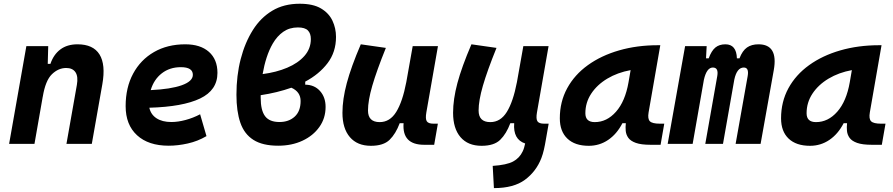

<svg xmlns="http://www.w3.org/2000/svg" viewBox="-20 -762 4728 1017"><path d="M28.3 0 119.6 -517.6H235.4L232.9 -423.8H247.1Q263.7 -473.1 299.8 -500.2Q335.9 -527.3 390.6 -527.3Q473.6 -527.3 507.1 -473.6Q540.5 -419.9 522 -315.4L466.3 0H332L387.2 -312.5Q395 -356.4 379.9 -379.2Q364.7 -401.9 330.6 -401.9Q289.1 -401.9 254.9 -368.7Q220.7 -335.4 206.5 -249.5V-250.5L162.6 0Z M887.7 -115.7Q922.9 -115.7 962.9 -126.5Q1002.9 -137.2 1040 -156.7L1073.7 -41Q1027.3 -13.7 974.6 -2Q921.9 9.8 873.5 9.8Q766.1 9.8 705.8 -45.7Q645.5 -101.1 645.5 -199.7Q645.5 -298.3 685.1 -371.8Q724.6 -445.3 795.7 -486.3Q866.7 -527.3 961.4 -527.3Q1041.5 -527.3 1086.7 -487.3Q1131.8 -447.3 1131.8 -376Q1131.8 -284.2 1039.8 -240.2Q947.8 -196.3 771 -191.4Q778.8 -155.3 809.1 -135.5Q839.4 -115.7 887.7 -115.7ZM778.3 -284.7Q884.3 -289.6 942.9 -310.5Q1001.5 -331.5 1001.5 -365.7Q1001.5 -406.2 938 -406.2Q878.9 -406.2 836.9 -373.5Q794.9 -340.8 778.3 -284.7Z M1596.7 -329.6V-313.5Q1645.5 -313 1675 -280Q1704.6 -247.1 1704.6 -195.8Q1704.6 -135.7 1671.6 -89.4Q1638.7 -43 1582 -16.6Q1525.4 9.8 1453.6 9.8Q1371.1 9.8 1322.5 -21Q1273.9 -51.8 1253.2 -111.8Q1232.4 -171.9 1232.4 -260.3Q1232.4 -361.8 1254.9 -449Q1277.3 -536.1 1319.8 -603.5Q1360.4 -668 1421.9 -705.1Q1483.4 -742.2 1567.4 -742.2Q1638.2 -742.2 1680.2 -717.3Q1722.2 -692.4 1741 -652.3Q1759.8 -612.3 1759.8 -566.4Q1759.8 -486.3 1715.1 -427.5Q1670.4 -368.7 1596.7 -329.6ZM1371.1 -369.6Q1443.4 -378.9 1501.2 -403.3Q1559.1 -427.7 1592.8 -466.1Q1626.5 -504.4 1626.5 -555.2Q1626.5 -585 1610.8 -600.8Q1595.2 -616.7 1558.1 -616.7Q1513.7 -616.7 1480.7 -593.8Q1447.8 -570.8 1424.8 -531.2Q1405.8 -498.5 1392.3 -457Q1378.9 -415.5 1371.1 -369.6ZM1523.4 -297.4Q1485.8 -284.2 1444.8 -274.2Q1403.8 -264.2 1360.8 -257.8Q1360.8 -251.5 1360.8 -244.6Q1360.8 -177.7 1384 -146.7Q1407.2 -115.7 1460.4 -115.7Q1509.8 -115.7 1541 -144.3Q1572.3 -172.9 1572.3 -227.1Q1572.3 -275.4 1523.4 -297.4Z M1944.8 10.3Q1872.6 10.3 1833.3 -35.6Q1793.9 -81.5 1793.9 -164.6Q1793.9 -235.8 1816.9 -321.8Q1839.8 -407.7 1891.1 -527.3L2023.9 -508.3Q1974.6 -386.2 1951.9 -307.6Q1929.2 -229 1929.2 -176.8Q1929.2 -115.2 1991.2 -115.2Q2045.4 -115.2 2078.9 -169.4Q2112.3 -223.6 2131.8 -325.7V-325.2L2166 -517.6H2299.8L2238.3 -166.5Q2232.4 -132.3 2240.7 -119.6Q2249 -106.9 2275.9 -106.9H2299.3L2279.8 4.9H2226.6Q2108.9 4.9 2117.7 -109.4H2097.2Q2076.2 -53.2 2043.7 -21.5Q2011.2 10.3 1944.8 10.3Z M2596.2 234.4 2589.8 116.7Q2663.6 111.8 2697.8 93.5Q2731.9 75.2 2748.5 40Q2752.4 32.2 2755.9 21Q2759.3 9.8 2761.7 -2Q2696.8 -23.4 2703.6 -109.4H2683.1Q2662.1 -53.2 2629.6 -21.5Q2597.2 10.3 2530.8 10.3Q2458.5 10.3 2419.2 -35.6Q2379.9 -81.5 2379.9 -164.6Q2379.9 -235.8 2402.8 -321.8Q2425.8 -407.7 2477.1 -527.3L2609.9 -508.3Q2560.5 -386.2 2537.8 -307.6Q2515.1 -229 2515.1 -176.8Q2515.1 -115.2 2577.1 -115.2Q2631.3 -115.2 2664.8 -169.4Q2698.2 -223.6 2717.8 -325.7V-325.2L2752 -517.6H2885.7L2824.2 -166.5Q2818.4 -132.3 2826.7 -119.6Q2835 -106.9 2861.8 -106.9H2886.2L2871.1 -21Q2866.7 5.9 2861.1 30.3Q2855.5 54.7 2847.7 75.2Q2820.3 146 2760.7 190.2Q2701.2 234.4 2596.2 234.4Z M3098.6 10.3Q3025.4 10.3 2985.4 -27.8Q2945.3 -65.9 2945.3 -135.3Q2945.3 -223.1 2984.4 -294.7Q3023.4 -366.2 3094 -417Q3164.6 -467.8 3259.3 -495.1Q3354 -522.5 3465.3 -522.5H3477.5L3415.5 -166.5Q3409.7 -132.3 3422.4 -119.6Q3435.1 -106.9 3475.1 -106.9H3498.5L3479 4.9H3425.8Q3376 4.9 3348.1 -5.1Q3320.3 -15.1 3308.3 -31.7Q3296.4 -48.3 3294.4 -68.6Q3292.5 -88.9 3294.9 -109.4H3276.9Q3247.1 -51.8 3201.2 -20.8Q3155.3 10.3 3098.6 10.3ZM3130.4 -115.2Q3194.3 -115.2 3242.9 -170.2Q3291.5 -225.1 3309.1 -325.7L3320.3 -390.6Q3251 -377.9 3196.8 -345.5Q3142.6 -313 3111.6 -265.9Q3080.6 -218.8 3080.6 -162.1Q3080.6 -115.2 3130.4 -115.2Z M3723.1 -517.6 3719.7 -453.1H3733.9Q3748.5 -493.2 3769.3 -510.3Q3790 -527.3 3822.3 -527.3Q3880.9 -527.3 3883.3 -453.1H3897Q3912.6 -493.7 3936.8 -510.5Q3960.9 -527.3 3997.6 -527.3Q4103 -527.3 4078.6 -390.6L4008.8 0H3876.5L3940.4 -359.4Q3948.2 -404.3 3919.9 -404.3Q3883.3 -404.3 3869.6 -340.8L3809.6 0H3715.8L3779.3 -359.4Q3787.1 -404.3 3755.9 -404.3Q3723.1 -404.3 3708.5 -339.8L3648.9 0H3516.6L3608.9 -517.6Z M4270.5 10.3Q4197.3 10.3 4157.2 -27.8Q4117.2 -65.9 4117.2 -135.3Q4117.2 -223.1 4156.2 -294.7Q4195.3 -366.2 4265.9 -417Q4336.4 -467.8 4431.2 -495.1Q4525.9 -522.5 4637.2 -522.5H4649.4L4587.4 -166.5Q4581.5 -132.3 4594.2 -119.6Q4606.9 -106.9 4647 -106.9H4670.4L4650.9 4.9H4597.7Q4547.9 4.9 4520 -5.1Q4492.2 -15.1 4480.2 -31.7Q4468.3 -48.3 4466.3 -68.6Q4464.4 -88.9 4466.8 -109.4H4448.7Q4418.9 -51.8 4373 -20.8Q4327.1 10.3 4270.5 10.3ZM4302.2 -115.2Q4366.2 -115.2 4414.8 -170.2Q4463.4 -225.1 4481 -325.7L4492.2 -390.6Q4422.9 -377.9 4368.7 -345.5Q4314.5 -313 4283.4 -265.9Q4252.4 -218.8 4252.4 -162.1Q4252.4 -115.2 4302.2 -115.2Z"/></svg>

Font: Cascadia Code PL
Style: Bold Italic
Weight: 700
Italic angle: -10°
Monospace: yes
Designer: Aaron Bell
Foundry: Saja Typeworks
Version: Version 2404.023; ttfautohint (v1.8.4)